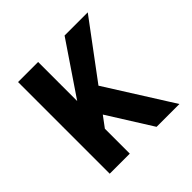

<svg xmlns="http://www.w3.org/2000/svg" viewBox="-142 -657 785 785"><g transform="rotate(-45 250.0 -265.0)"><path d="M65 0H181V-144L216 -191L336 0H468L287 -287L468 -530H334L181 -304V-530H65Z"/></g></svg>

Font: Iosevka SS09
Style: Bold
Weight: 700
Monospace: yes
Designer: Belleve Invis
Foundry: Belleve Invis
Version: Version 5.2.1; ttfautohint (v1.8.3)